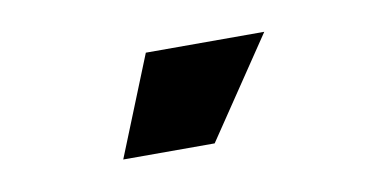

<svg xmlns="http://www.w3.org/2000/svg" viewBox="-32 -848 551 273"><g transform="rotate(-10 243.5 -712.0)"><path d="M129 -640H261L358 -784H187Z"/></g></svg>

Font: Plus Jakarta Sans ExtraBold
Style: Regular
Weight: 800
Designer: Gumpita Rahayu
Foundry: Tokotype
Version: Version 2.004; ttfautohint (v1.8.3)